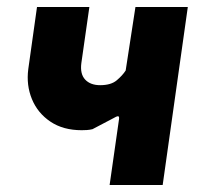

<svg xmlns="http://www.w3.org/2000/svg" viewBox="-20 -530 587 550"><path d="M294 0 321 -189Q322 -197 318 -197Q314 -197 304 -191L245 -160Q237 -158 229 -157.5Q221 -157 214 -157Q161 -157 124.5 -181.5Q88 -206 71.5 -246Q55 -286 61 -332L86 -510H236L213 -349Q209 -318 224 -302Q239 -286 267 -286Q298 -286 314.5 -300Q331 -314 340 -328L368 -510H518L446 0Z"/></svg>

Font: Finlandica
Style: Italic
Weight: 400
Italic angle: -8°
Designer: Niklas Ekholm, Juho Hiilivirta, Jaakko Suomalainen
Foundry: Helsinki Type Studio
Version: Version 1.064